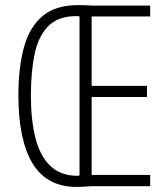

<svg xmlns="http://www.w3.org/2000/svg" viewBox="-20 -736 660 759"><path d="M288.6 -715.8Q308.1 -715.8 320.3 -715.3Q332.5 -714.8 345.7 -713.9H573.7V-670.9H342.3V-396.5H561V-352.5H342.3V-44.4H573.7V0H343.3Q329.6 0.5 314.9 1.7Q300.3 2.9 282.7 2.9Q165 2.9 108.9 -89.8Q52.7 -182.6 52.7 -358.9Q52.7 -468.3 74.5 -548.3Q96.2 -628.4 147.7 -672.1Q199.2 -715.8 288.6 -715.8ZM280.8 -672.4Q208 -671.9 169.2 -631.1Q130.4 -590.3 116.2 -519.5Q102.1 -448.7 102.1 -358.4Q102.1 -261.7 120.1 -190.7Q138.2 -119.6 178.2 -80.8Q218.3 -42 284.2 -41Q287.6 -41 289.6 -41.5Q291.5 -42 294.4 -42.5V-670.9Q289.1 -672.4 280.8 -672.4Z"/></svg>

Font: Open Sans Condensed Light
Style: Regular
Weight: 300
Width: 3
Designer: Monotype Design Team
Foundry: Monotype Imaging Inc.
Version: Version 3.003; ttfautohint (v1.8.4)